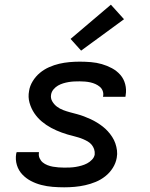

<svg xmlns="http://www.w3.org/2000/svg" viewBox="-20 -791 640 819"><path d="M254 8Q229 8 204.5 6Q180 4 156.5 -2Q133 -8 112 -19Q91 -30 75 -47Q59 -64 52 -87Q45 -110 49 -135Q50 -137 50 -138.5Q50 -140 51 -142H146Q146 -141 146 -140.5Q146 -140 146 -139Q144 -127 149 -116Q154 -105 162.5 -98Q171 -91 182.5 -86.5Q194 -82 205.5 -80Q217 -78 229.5 -77Q242 -76 254 -76Q266 -76 278.5 -76.5Q291 -77 303 -79Q315 -81 327.5 -84.5Q340 -88 351.5 -94Q363 -100 372.5 -110Q382 -120 384 -132Q385 -144 381.5 -154.5Q378 -165 371 -173.5Q364 -182 354.5 -187.5Q345 -193 334.5 -197.5Q324 -202 313.5 -205Q303 -208 292 -211H291Q267 -217 243.5 -225.5Q220 -234 198.5 -245.5Q177 -257 158.5 -272.5Q140 -288 126.5 -308Q113 -328 106 -352.5Q99 -377 104 -403Q107 -424 119.5 -444.5Q132 -465 150 -480Q168 -495 189.5 -504.5Q211 -514 232.5 -519Q254 -524 276 -526Q298 -528 320 -528Q344 -528 368 -526Q392 -524 414.5 -517.5Q437 -511 457.5 -500Q478 -489 493 -472Q508 -455 514 -432Q520 -409 516 -385Q516 -383 515.5 -381.5Q515 -380 515 -378H419Q419 -379 419.5 -379.5Q420 -380 420 -381Q422 -393 418 -403.5Q414 -414 405.5 -421Q397 -428 387 -432.5Q377 -437 366 -439.5Q355 -442 343 -443Q331 -444 320 -444Q308 -444 296.5 -443.5Q285 -443 273 -441Q261 -439 249.5 -435.5Q238 -432 227.5 -426Q217 -420 208.5 -410Q200 -400 198 -388Q195 -372 203 -358.5Q211 -345 223 -336Q235 -327 249.5 -321.5Q264 -316 279 -312Q294 -308 309 -304Q324 -300 338.5 -294.5Q353 -289 367 -282.5Q381 -276 394 -268Q407 -260 418.5 -251Q430 -242 440 -231Q450 -220 458.5 -207Q467 -194 472 -179.5Q477 -165 479 -149.5Q481 -134 478 -118Q474 -95 461 -74.5Q448 -54 429 -39Q410 -24 388 -15Q366 -6 343.5 -1Q321 4 298.5 6Q276 8 254 8ZM326 -575 281 -625 453 -771 509 -709Z"/></svg>

Font: Iosevka SS04 Medium Extended
Style: Italic
Weight: 500
Width: 7
Italic angle: -9°
Monospace: yes
Designer: Belleve Invis
Foundry: Belleve Invis
Version: Version 19.0.0; ttfautohint (v1.8.4)